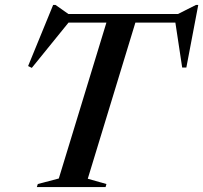

<svg xmlns="http://www.w3.org/2000/svg" viewBox="-20 -762 828 782"><path d="M736 -670H201L266 -678.5L109.5 -485.5L94.5 -493L196.5 -742H206L272 -695.5L224.5 -705H737.5L686 -695.5L778.5 -742H787.5L739 -487H722L693 -678.5ZM418 -685H536L337.5 -34L413.5 -12.5L410 0H130L134 -12.5L219.5 -35Z"/></svg>

Font: Newsreader 60pt Medium
Style: Italic
Weight: 500
Italic angle: -17°
Designer: Hugues Gentile
Foundry: Production Type
Version: Version 1.003